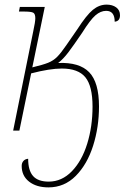

<svg xmlns="http://www.w3.org/2000/svg" viewBox="-20 -566 540 832"><path d="M74 153Q74 140 81.5 131.5Q89 123 102 122Q102 173 123.5 197Q145 221 191 221Q248 221 291.5 176Q335 131 358 56.5Q381 -18 381 -104Q381 -193 350 -231Q319 -269 248 -269Q196 -269 115 -248L64 0H37L124 -430Q133 -471 133 -487Q133 -506 124 -511Q115 -516 82 -516H62L66 -536H174L120 -274Q166 -285 188.5 -294Q211 -303 227.5 -319.5Q244 -336 268 -371L315 -439Q355 -501 382.5 -523.5Q410 -546 442 -546Q467 -546 483.5 -534Q500 -522 500 -500Q500 -474 477 -472Q477 -519 440 -519Q416 -519 393.5 -499.5Q371 -480 336 -424Q298 -368 276 -339Q254 -310 232 -293Q324 -297 366.5 -253Q409 -209 409 -105Q409 -15 383.5 65.5Q358 146 308.5 196Q259 246 190 246Q138 246 106 221Q74 196 74 153Z"/></svg>

Font: Noto Serif NarrowThin
Style: Italic
Weight: 250
Width: 4
Italic angle: -12°
Designer: Monotype Design Team
Foundry: Monotype Imaging Inc.
Version: Version 1.001